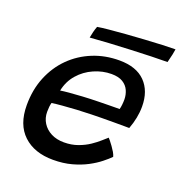

<svg xmlns="http://www.w3.org/2000/svg" viewBox="-121 -773 824 873"><g transform="rotate(20 290.5 -336.5)"><path d="M482.1 -111.6Q468.3 -97.6 445.5 -79.5Q422.8 -61.3 391.2 -44.5Q359.6 -27.8 319.1 -16.6Q278.5 -5.4 229.1 -5.4Q138.3 -5.4 85.2 -55.2Q32.2 -104.9 32.2 -199Q32.2 -273.9 57.4 -335.2Q82.6 -396.6 127.2 -441Q171.9 -485.3 231.3 -509.5Q290.6 -533.7 359.4 -533.7Q441.6 -533.7 484.5 -490.1Q527.4 -446.5 527.4 -371.1Q527.4 -344.1 521.9 -316.1Q516.4 -288.1 505.8 -260Q500.6 -260.2 479.7 -260.2Q458.8 -260.2 430.1 -260.3Q401.4 -260.3 372.6 -260Q343.8 -259.8 322.8 -259.1Q290.7 -258.5 253.7 -256.4Q216.6 -254.2 184.5 -251.5Q152.4 -248.8 134.7 -246Q129.8 -228.3 129.8 -201.6Q129.8 -171.8 144.7 -148.1Q159.6 -124.4 186.3 -110.7Q213 -97 248.4 -97Q285.2 -97 315.6 -108.1Q346 -119.1 369.4 -135Q392.9 -150.9 408.9 -165.5Q425 -180.1 433.2 -186.9Q435.7 -184.4 442.6 -176Q449.6 -167.5 457.9 -155.9Q466.2 -144.4 473.1 -132.7Q479.9 -120.9 482.1 -111.6ZM152.3 -312.6Q166.7 -315.1 194.1 -317.5Q221.5 -319.9 257.6 -322Q293.6 -324.1 333.5 -324.8Q356.9 -325.4 379 -325.6Q401.1 -325.8 416.6 -326Q432.1 -326.2 435.2 -326.1Q438.1 -336 439.4 -349Q440.8 -361.9 440.8 -374.2Q440.6 -397.3 431.4 -417.7Q422.2 -438.1 401.7 -450.7Q381.2 -463.3 346.9 -463.3Q303.6 -463.3 262.3 -445Q220.9 -426.8 191.4 -393Q161.8 -359.2 152.3 -312.6ZM566.8 -601.4Q534.6 -601.4 488.3 -600Q442.1 -598.6 389.9 -596.3Q337.8 -594.1 287.2 -591.2Q236.7 -588.4 196.1 -585Q198.6 -599.3 202.4 -614.4Q206.2 -629.6 211.2 -642.1Q229.4 -645.4 264.6 -648.8Q299.8 -652.2 344 -655.7Q388.2 -659.1 433.8 -661.8Q479.3 -664.6 518.2 -666.3Q557.2 -668 581.2 -668Q580.4 -661 576.5 -641.6Q572.5 -622.2 566.8 -601.4Z"/></g></svg>

Font: Grandstander Thin
Style: Italic
Weight: 100
Italic angle: -15°
Designer: Tyler Finck
Foundry: Etcetera Type Co
Version: Version 1.200